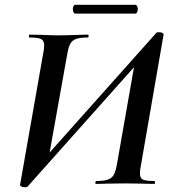

<svg xmlns="http://www.w3.org/2000/svg" viewBox="-20 -770 729 804"><path d="M64 4 161 -547Q165 -566 165 -580Q165 -600 152 -606.5Q139 -613 103 -613Q101 -613 101 -617Q101 -625 104 -625L155 -624Q199 -622 223 -622Q260 -622 306 -624L349 -625Q351 -625 351 -619Q351 -613 349 -613Q315 -613 298.5 -607Q282 -601 274 -586Q266 -571 261 -540L182 -99L151 -90L636 -634Q638 -635 643 -635Q648 -635 650 -635Q655 -635 660.5 -631.5Q666 -628 665 -625L570 -77Q566 -58 566 -44Q566 -24 578.5 -18Q591 -12 627 -12Q629 -12 629 -6Q629 0 627 0Q594 0 575 -1L508 -2L426 -1Q409 0 381 0Q379 0 379.5 -6Q380 -12 382 -12Q415 -12 432 -18Q449 -24 457 -39Q465 -54 470 -84L547 -522L579 -531L94 13Q92 14 87.5 14Q83 14 80 14Q75 14 69 10.5Q63 7 64 4ZM285 -732Q285 -739 288 -744.5Q291 -750 295 -750H546Q551 -750 554 -744.5Q557 -739 557 -732Q557 -724 554 -718.5Q551 -713 546 -713H295Q291 -713 288 -718.5Q285 -724 285 -732Z"/></svg>

Font: Cormorant Garamond
Style: Bold Italic
Weight: 700
Italic angle: -10°
Designer: Christian Thalmann (Catharsis Fonts)
Foundry: Catharsis Fonts
Version: Version 4.000